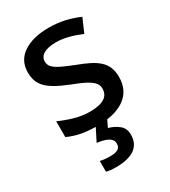

<svg xmlns="http://www.w3.org/2000/svg" viewBox="-192 -644 868 980"><g transform="rotate(-30 242.0 -154.5)"><path d="M440.9 -151.9C440.9 -242.7 383.3 -275.9 283.2 -314C182.6 -354 151.9 -370.1 151.9 -409.2C151.9 -444.8 186 -465.8 250 -465.8C300.8 -465.8 350.1 -449.7 397 -430.2L432.1 -511.2C377.4 -534.7 320.8 -548.8 254.9 -548.8C192.9 -548.8 143.1 -536.6 105.5 -511.7C67.9 -486.8 48.8 -450.7 48.8 -403.8C48.8 -374 55.2 -349.6 67.9 -330.6C93.3 -292.5 141.1 -268.1 210 -240.2C245.6 -227.1 272.5 -214.8 290.5 -204.6C327.1 -183.6 337.9 -166 337.9 -142.1C337.9 -99.1 305.2 -71.8 225.1 -71.8C195.3 -71.8 164.6 -76.2 132.8 -85.4C101.1 -94.7 73.2 -105 49.8 -116.2V-22.9C72.8 -12.2 97.7 -3.9 124.5 1.5C148.4 6.3 177.2 9.3 210.4 9.8L173.3 83C226.6 89.4 261.2 104.5 261.2 137.2C261.2 168 237.8 176.8 199.2 176.8C177.2 176.8 157.7 174.8 141.1 170.9V233.9C155.8 238.3 174.3 240.2 197.3 240.2C300.3 240.2 346.2 200.7 346.2 133.8C346.2 108.9 337.9 89.4 320.8 75.7C303.7 62 284.2 52.2 261.2 45.9L280.3 5.9C321.8 0 356.4 -12.7 383.3 -31.7C421.9 -59.6 440.9 -99.6 440.9 -151.9Z"/></g></svg>

Font: Noto Reveo Sans
Style: Regular
Weight: 500
Designer: Monotype Design Team
Foundry: Monotype Imaging Inc.
Version: Version 2.007